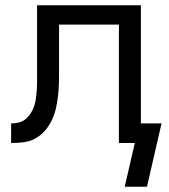

<svg xmlns="http://www.w3.org/2000/svg" viewBox="-20 -540 640 725"><path d="M535 165H451L489 0H429V-447H203V-279Q203 -279 203 -278.5Q203 -278 203 -278V-277Q203 -254 202.5 -230Q202 -206 199.5 -182Q197 -158 192 -134.5Q187 -111 177 -89Q167 -67 151.5 -48.5Q136 -30 115 -18Q94 -6 70 -3Q46 0 22 0V-74Q37 -74 51.5 -77.5Q66 -81 77.5 -91Q89 -101 97 -114Q105 -127 109.5 -141Q114 -155 116 -170Q118 -185 119 -200Q120 -215 120 -230Q120 -245 120 -260Q120 -265 120 -270.5Q120 -276 120 -281V-520H512V-74H590Z"/></svg>

Font: Bmono
Style: Regular
Weight: 400
Monospace: yes
Designer: Belleve Invis
Foundry: Belleve Invis
Version: Version 11.2.2; ttfautohint (v1.8.2)